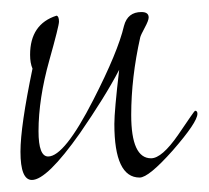

<svg xmlns="http://www.w3.org/2000/svg" viewBox="-20 -303 348 319"><path d="M33 -4Q14 -4 14 -51Q14 -72 19 -106.5Q24 -141 34 -189Q30 -198 30 -212Q30 -263 74 -277Q78 -276 78 -267Q78 -260 62 -203Q44 -139 44 -85Q44 -43 60 -43Q87 -43 135 -137Q176 -217 186 -260Q192 -283 215 -283Q227 -283 227 -274Q227 -269 220.5 -257Q214 -245 213 -241Q198 -174 198 -112Q198 -40 231 -40Q249 -40 276 -79Q303 -119 304 -119Q308 -119 308 -114Q308 -100 267 -53Q227 -8 212 -8Q170 -8 170 -97Q170 -108 172 -130.5Q174 -153 178 -187Q166 -164 149.5 -137.5Q133 -111 113 -82Q58 -4 33 -4Z"/></svg>

Font: Shalimar
Style: Regular
Weight: 400
Designer: Robert E. Leuschke
Foundry: Robert E. Leuschke
Version: Version 1.010; ttfautohint (v1.8.3)